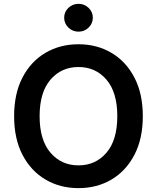

<svg xmlns="http://www.w3.org/2000/svg" viewBox="-20 -967 815 997"><path d="M721.6 -363.6Q721.6 -246.1 677.7 -162.5Q633.9 -78.8 558.4 -34.4Q483 9.9 387.4 9.9Q291.9 9.9 216.3 -34.6Q140.6 -79.2 96.9 -162.8Q53.3 -246.4 53.3 -363.6Q53.3 -481.2 96.9 -564.8Q140.6 -648.4 216.3 -692.8Q291.9 -737.2 387.4 -737.2Q483 -737.2 558.4 -692.8Q633.9 -648.4 677.7 -564.8Q721.6 -481.2 721.6 -363.6ZM589.1 -363.6Q589.1 -487.9 532.8 -553.4Q476.6 -619 387.4 -619Q298.7 -619 242.2 -553.4Q185.7 -487.9 185.7 -363.6Q185.7 -239.7 242.2 -174Q298.7 -108.3 387.4 -108.3Q476.6 -108.3 532.8 -174Q589.1 -239.7 589.1 -363.6ZM387.8 -802.6Q356.9 -802.6 335 -823.9Q313.2 -845.2 313.2 -875Q313.2 -904.8 335 -926Q356.9 -947.1 387.8 -947.1Q418.3 -947.1 440.2 -926Q462 -904.8 462 -875Q462 -845.2 440.2 -823.9Q418.3 -802.6 387.8 -802.6Z"/></svg>

Font: Inter UI Semi Bold
Style: Regular
Weight: 600
Designer: Rasmus Andersson
Foundry: rsms
Version: 3.2;8d6f07862